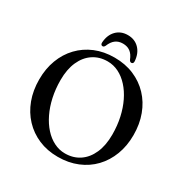

<svg xmlns="http://www.w3.org/2000/svg" viewBox="-200 -1049 1192 1232"><g transform="rotate(30 396.0 -433.0)"><path d="M394.5 -716.5Q474 -716.5 538.8 -689Q603.5 -661.5 650.2 -612Q697 -562.5 722.2 -494.8Q747.5 -427 747.5 -345.5Q747.5 -266 722.2 -199.5Q697 -133 650.5 -84.2Q604 -35.5 539.2 -8.8Q474.5 18 395.5 18Q317 18 252.8 -9.5Q188.5 -37 141.8 -86.8Q95 -136.5 69.8 -204.2Q44.5 -272 44.5 -353.5Q44.5 -433 69.5 -499.2Q94.5 -565.5 141 -614.2Q187.5 -663 251.8 -689.8Q316 -716.5 394.5 -716.5ZM628 -280.5Q628 -346.5 615 -405.8Q602 -465 578.2 -513.8Q554.5 -562.5 522 -598.2Q489.5 -634 450.5 -653.5Q411.5 -673 368 -673Q307.5 -673 261.8 -642.5Q216 -612 190.5 -555Q165 -498 165 -418.5Q165 -352 178 -292.5Q191 -233 214.8 -184Q238.5 -135 270.8 -99.2Q303 -63.5 342 -43.8Q381 -24 424 -24Q485.5 -24 531.2 -54.8Q577 -85.5 602.5 -143Q628 -200.5 628 -280.5ZM396 -821Q363.5 -821 341.5 -804.2Q319.5 -787.5 305.5 -752.5Q302 -746 298.2 -743.2Q294.5 -740.5 289.5 -740.5Q283 -740.5 279 -745.5Q275 -750.5 275.5 -760Q279 -817 311.8 -850.5Q344.5 -884 396 -884Q447.5 -884 480.2 -850.5Q513 -817 517 -760Q517.5 -750.5 513.5 -745.5Q509.5 -740.5 502.5 -740.5Q498 -740.5 494 -743.2Q490 -746 486.5 -752.5Q472.5 -788.5 450.2 -804.8Q428 -821 396 -821Z"/></g></svg>

Font: Fraunces 18pt
Style: Regular
Weight: 400
Version: Version 1.000;[b76b70a41]